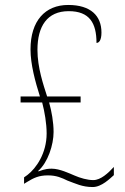

<svg xmlns="http://www.w3.org/2000/svg" viewBox="-20 -744 504 774"><path d="M354 10C390 10 424 -25 439 -38V-71C416 -46 386 -18 356 -18C333 -18 304 -26 279 -37C260 -45 220 -64 189 -64C177 -64 164 -64 135 -53L134 -55C173 -89 196 -160 196 -212C196 -251 188 -296 178 -331H305V-355H170C155 -402 131 -471 131 -543C131 -638 170 -699 257 -699C341 -699 369 -651 369 -571C379 -571 389 -581 389 -613C389 -680 346 -724 255 -724C162 -724 103 -660 103 -545C103 -485 122 -415 141 -355H63V-331H150C160 -293 168 -246 168 -206C168 -126 126 -66 91 -39L77 -29V-3L90 -11C116 -27 137 -37 173 -37C208 -37 229 -27 252 -16C285 -4 311 10 354 10Z"/></svg>

Font: Noto Serif Hebrew Condensed Thin
Style: Regular
Weight: 100
Width: 3
Designer: Monotype Design Team
Foundry: Monotype Imaging Inc.
Version: Version 2.004